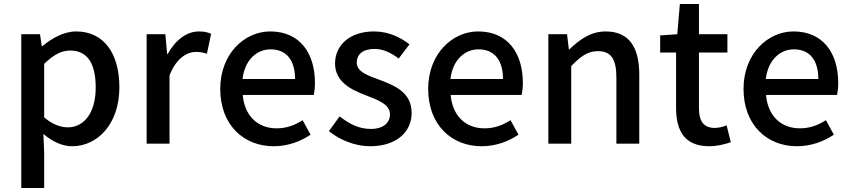

<svg xmlns="http://www.w3.org/2000/svg" viewBox="-20 -700 4274 965"><path d="M87 -528V245H202V67L198 -27C245 13 294 35 343 35C467 35 580 -73 580 -262C580 -431 502 -542 363 -542C301 -542 241 -508 193 -468H190L181 -528ZM202 -110V-379C248 -424 289 -446 332 -446C424 -446 461 -375 461 -260C461 -131 401 -60 321 -60C287 -60 245 -73 202 -110Z M717 -528V22H832V-321C866 -408 920 -439 965 -439C987 -439 1001 -436 1020 -430L1041 -530C1024 -538 1006 -542 979 -542C920 -542 862 -500 823 -429H820L811 -528Z M1355 35C1427 35 1490 11 1541 -23L1501 -96C1461 -70 1419 -55 1370 -55C1275 -55 1209 -118 1200 -223H1557C1560 -237 1563 -259 1563 -282C1563 -437 1484 -542 1338 -542C1210 -542 1087 -431 1087 -253C1087 -71 1206 35 1355 35ZM1199 -303C1210 -399 1271 -452 1340 -452C1420 -452 1463 -397 1463 -303Z M1840 35C1976 35 2049 -40 2049 -132C2049 -236 1964 -270 1887 -299C1827 -321 1773 -339 1773 -386C1773 -424 1801 -454 1862 -454C1907 -454 1946 -434 1984 -406L2038 -477C1994 -512 1933 -542 1860 -542C1738 -542 1664 -473 1664 -381C1664 -288 1745 -249 1819 -221C1878 -198 1940 -176 1940 -126C1940 -84 1909 -52 1843 -52C1784 -52 1736 -77 1687 -115L1633 -41C1687 3 1764 35 1840 35Z M2400 35C2472 35 2535 11 2586 -23L2546 -96C2506 -70 2464 -55 2415 -55C2320 -55 2254 -118 2245 -223H2602C2605 -237 2608 -259 2608 -282C2608 -437 2529 -542 2383 -542C2255 -542 2132 -431 2132 -253C2132 -71 2251 35 2400 35ZM2244 -303C2255 -399 2316 -452 2385 -452C2465 -452 2508 -397 2508 -303Z M2736 -528V22H2851V-368C2899 -417 2934 -443 2985 -443C3050 -443 3078 -405 3078 -310V22H3193V-324C3193 -464 3141 -542 3024 -542C2949 -542 2893 -501 2842 -452H2839L2830 -528Z M3545 35C3585 35 3622 25 3653 15L3632 -70C3616 -63 3592 -57 3573 -57C3516 -57 3493 -91 3493 -157V-436H3636V-528H3493V-680H3397L3384 -528L3298 -522V-436H3378V-158C3378 -42 3421 35 3545 35Z M3985 35C4057 35 4120 11 4171 -23L4131 -96C4091 -70 4049 -55 4000 -55C3905 -55 3839 -118 3830 -223H4187C4190 -237 4193 -259 4193 -282C4193 -437 4114 -542 3968 -542C3840 -542 3717 -431 3717 -253C3717 -71 3836 35 3985 35ZM3829 -303C3840 -399 3901 -452 3970 -452C4050 -452 4093 -397 4093 -303Z"/></svg>

Font: コーポレート・ロゴ ver3 Medium
Style: Regular
Weight: 500
Designer: [KANA_main] LOGOTYPE.JP [Source Han Sans] Ryoko NISHIZUKA 西塚涼子 (kana, bopomofo & ideographs); Paul D. Hunt (Latin, Greek
Version: Version 12.001;FEAKit 1.0